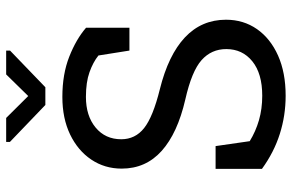

<svg xmlns="http://www.w3.org/2000/svg" viewBox="-184 -762 956 629"><g transform="rotate(-90 294.5 -447.0)"><path d="M295.9 10.3Q231 10.3 170.9 -8.8Q110.8 -27.8 56.2 -67.4V-219.2H130.9L147 -107.4Q178.7 -87.9 215.8 -77.1Q252.9 -66.4 295.9 -66.4Q368.7 -66.4 408.7 -98.9Q448.7 -131.3 448.7 -184.1Q448.7 -232.9 412.6 -265.1Q376.5 -297.4 283.7 -318.4Q173.3 -343.8 115.2 -395.8Q57.1 -447.8 57.1 -526.9Q57.1 -582.5 86.7 -626.5Q116.2 -670.4 168.9 -695.8Q221.7 -721.2 292 -721.2Q366.7 -721.2 424.1 -698.5Q481.4 -675.8 518.6 -643.6V-501.5H443.8L427.7 -603Q405.8 -620.6 373 -632.3Q340.3 -644 292 -644Q230 -644 191.7 -612.3Q153.3 -580.6 153.3 -528.3Q153.3 -482.4 189.9 -453.4Q226.6 -424.3 316.9 -401.9Q429.2 -374 487.1 -319.6Q544.9 -265.1 544.9 -185.1Q544.9 -127.9 514.2 -83.7Q483.4 -39.6 427.5 -14.6Q371.6 10.3 295.9 10.3ZM443.8 -905.3V-892.6L323.7 -776.9H265.6L144.5 -893.1V-905.3H223.1L294.9 -833L365.7 -905.3Z"/></g></svg>

Font: Roboto Slab
Style: Regular
Weight: 400
Designer: Google
Version: Version 2.000; ttfautohint (v1.8.1.43-b0c9)